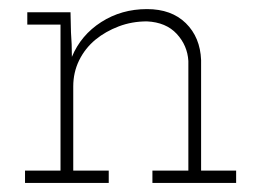

<svg xmlns="http://www.w3.org/2000/svg" viewBox="-20 -402 574 422"><path d="M219 0V-27H141V-212Q141 -243 154 -269.5Q167 -296 190 -315Q212 -333 241 -344Q270 -355 303 -355Q345 -353 368.5 -327.5Q392 -302 394 -268V-27H315V0H499V-27H422V-270Q420 -320 388.5 -351Q357 -382 303 -382Q247 -382 202.5 -353.5Q158 -325 138 -277Q138 -293 137.5 -304.5Q137 -316 136 -331L135 -375H40V-348H113V-27H35V0Z"/></svg>

Font: Josefin Slab Thin Light
Style: Regular
Weight: 300
Version: Version 2.000